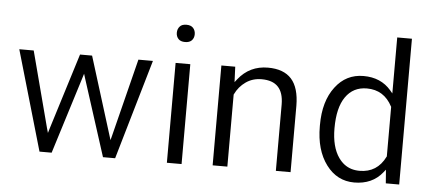

<svg xmlns="http://www.w3.org/2000/svg" viewBox="-51 -862 2212 984"><g transform="rotate(5 1055.0 -370.0)"><path d="M537.1 -97.7 543.5 -122.6 643.6 -521H718.3L568.8 -7.3H506.3L379.4 -402.8L372.6 -424.8L365.7 -402.3L242.2 -7.3H179.7L30.8 -521H105L207.5 -130.9L214.4 -106.4L221.7 -130.9L343.3 -521H405.3L529.3 -122.6Z M910.6 -521V-7.3H835V-521ZM827.6 -675.8Q827.6 -680.7 828.4 -685.1Q829.1 -689.5 830.6 -693.6Q832 -697.8 834.2 -701.2Q836.4 -704.6 839.4 -708Q844.7 -714.4 853.3 -717.5Q861.8 -720.7 873.5 -720.7Q896.5 -720.7 908.2 -708Q919.9 -694.8 919.9 -675.8Q919.9 -656.7 908.2 -644Q896.5 -631.8 873.5 -631.8Q861.8 -631.8 853.3 -635Q844.7 -638.2 839.4 -644Q833.5 -650.4 830.6 -658.2Q827.6 -666 827.6 -675.8Z M1069.8 -528.3H1141.1L1143.6 -468.8L1144.5 -449.2L1156.7 -464.8Q1214.8 -538.1 1309.1 -538.1Q1390.1 -538.1 1430.2 -493.4Q1470.2 -448.7 1470.7 -356.4V-14.6H1395V-356.9Q1394.5 -417 1366.7 -446.3Q1338.9 -476.1 1281.7 -476.1Q1235.4 -476.1 1200.2 -451.2Q1165.5 -426.8 1146.5 -387.2L1145.5 -385.3V-383.8V-14.6H1069.8Z M1599.6 -261.7V-268.6Q1599.6 -391.1 1655.8 -464.8Q1710.9 -538.1 1800.8 -538.1Q1890.1 -538.1 1942.4 -477.1L1955.1 -461.9V-481.9V-750H2030.8V0H1961.9L1958 -51.3L1956.5 -69.8L1944.8 -55.2Q1892.6 9.8 1799.8 9.8Q1711.4 9.8 1655.8 -64.5Q1599.6 -139.6 1599.6 -261.7ZM1713.9 -419.9Q1675.3 -364.7 1675.3 -258.3Q1675.3 -162.6 1713.9 -107.9Q1727.1 -89.4 1743.4 -76.9Q1759.8 -64.5 1779.5 -58.3Q1799.3 -52.2 1822.3 -52.2Q1912.6 -52.2 1954.1 -136.2L1955.1 -137.7V-139.6V-391.1V-393.1L1954.1 -394.5Q1911.6 -476.1 1823.2 -476.1Q1752.9 -476.1 1713.9 -419.9Z"/></g></svg>

Font: Shabnam Light FD
Style: Light-FD
Weight: 300
Foundry: DejaVu fonts team - Redesigned by Saber Rastikerdar - Based on Vazir font
Version: Version 5.0.0